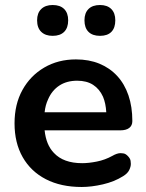

<svg xmlns="http://www.w3.org/2000/svg" viewBox="-20 -736 582 766"><path d="M306 10Q223 10 163 -21Q103 -52 70.5 -109Q38 -166 38 -244Q38 -320 69.5 -377Q101 -434 156.5 -466.5Q212 -499 283 -499Q335 -499 376.5 -482Q418 -465 447.5 -433Q477 -401 492.5 -355.5Q508 -310 508 -253Q508 -235 495.5 -225.5Q483 -216 460 -216H158Q164 -158 195 -126Q233 -85 308 -85Q334 -85 366.5 -91.5Q399 -98 428 -114Q447 -125 461 -125Q463 -125 472 -124Q481 -123 490.5 -113Q500 -103 501 -94Q502 -85 502 -82Q502 -71 495.5 -57.5Q489 -44 471 -33Q436 -11 390.5 -0.5Q345 10 306 10ZM391 -350Q377 -381 351.5 -397.5Q326 -414 288 -414Q246 -414 216.5 -394.5Q187 -375 172 -340Q161 -317 158 -288H404Q402 -324 391 -350ZM379 -593Q349 -593 333 -609Q317 -625 317 -655Q317 -684 333 -700Q349 -716 379 -716Q408 -716 424 -700Q440 -684 440 -655Q440 -625 424.5 -609Q409 -593 379 -593ZM190 -593Q161 -593 144.5 -609Q128 -625 128 -655Q128 -684 144.5 -700Q161 -716 190 -716Q220 -716 236 -700Q252 -684 252 -655Q252 -625 236 -609Q220 -593 190 -593Z"/></svg>

Font: Nunito
Style: Bold
Weight: 700
Designer: Vernon Adams
Foundry: Vernon Adams
Version: Version 3.602